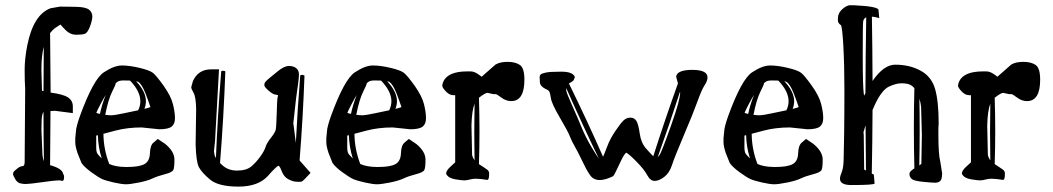

<svg xmlns="http://www.w3.org/2000/svg" viewBox="-20 -688 3983 726"><path d="M317.4 -650.9C308.9 -657.7 293.3 -661.5 270.5 -662.1L207 -663.1L170.9 -656.7C127.6 -640.5 98.3 -593.4 83 -515.6C76.5 -483.1 73.2 -452.2 73.2 -423.1C73.2 -394 73.9 -370.1 75.2 -351.6L73.2 -75.7C73.2 -64.9 70.5 -59.6 64.9 -59.6C59.4 -59.6 53.2 -56.9 46.4 -51.5C39.6 -46.1 35 -42.2 32.7 -39.6C30.4 -36.9 29.3 -33.9 29.3 -30.3C29.3 -26.7 31.9 -20.4 37.1 -11.5C42.3 -2.5 48.3 2.9 55.2 4.9C62 6.8 69.6 7.8 77.9 7.8C86.2 7.8 109 5.2 146.5 0C172.9 -3.9 191.4 -5.9 202.1 -5.9C206.7 -5.9 209.8 -5.5 211.4 -4.9C212.7 -4.2 214 -3.9 215.3 -3.9C218.9 -4.2 221 -6.8 221.7 -11.7C222.3 -15.6 222.5 -18.6 222.2 -20.5C222.2 -22.1 222 -23.4 221.7 -24.4C221 -26.4 220.4 -28 219.7 -29.3L218.8 -30.8C216.5 -44.1 200 -55 169.4 -63.5C170.1 -131.5 170.6 -199.7 170.9 -268.1L188 -269L255.4 -260.3V-285.6C255.4 -300.3 249.3 -311.6 237.3 -319.6C225.3 -327.6 203.3 -333.7 171.4 -337.9C171.1 -412.4 170.4 -487.5 169.4 -563C176.3 -571.8 183.5 -578.8 191.2 -584C198.8 -589.2 204.9 -592.9 209.5 -595.2C210.4 -592.6 216.7 -585.5 228.3 -574C239.8 -562.4 253 -556.6 267.8 -556.6C282.6 -556.6 293.5 -557.8 300.5 -560.1C307.5 -562.3 314 -571.5 320.1 -587.4C326.1 -603.4 329.1 -616.2 329.1 -626C329.1 -635.7 325.2 -644 317.4 -650.9ZM136.7 -429.7C136.7 -461.3 139.6 -488.4 145.5 -511.2C144.9 -455.2 144.5 -399.3 144.5 -343.3C142.6 -343.9 140.6 -344.4 138.7 -344.7L136.7 -421.9ZM136.7 -194.8C136.7 -224.8 137.6 -243.7 139.4 -251.5C141.2 -259.3 142.9 -263.5 144.5 -264.2C144.5 -202.6 145 -140.8 146 -78.6C144 -82.2 142.3 -89.8 140.6 -101.6Z M377.9 -253.9C385.4 -292.3 394.2 -321.6 404.3 -341.8C413.1 -359.4 417.5 -369.5 417.5 -372.1C417.5 -372.7 417.3 -373 417 -373C417.6 -373.7 420.2 -375.7 424.6 -378.9C429 -382.2 436.8 -383.8 448 -383.8C459.2 -383.8 467.1 -383.6 471.7 -383.3C497.7 -356.3 510.7 -330.2 510.7 -305.2C510.7 -293.5 508 -282.1 502.4 -271C489.7 -268.4 471.4 -264.6 447.5 -259.5C423.6 -254.5 408.4 -252 401.9 -252C395.3 -252 387.4 -252.6 377.9 -253.9ZM461.4 -56.6H454.1C429.4 -57 409 -60.7 393.1 -67.9C378.7 -105 371.4 -143.1 371.1 -182.1C371.7 -182.5 387 -186.5 417 -194.3C446.9 -202.1 479.8 -206.1 515.6 -206.1L582 -199.2C604.8 -199.2 620.4 -202.6 628.9 -209.2C637.4 -215.9 641.6 -226.6 641.6 -241.2C641.6 -255.9 639.1 -273.4 634 -293.9C629 -314.5 617.2 -337.7 598.6 -363.8C580.1 -389.8 566.6 -406.1 558.1 -412.6C549.6 -419.1 532.8 -425.4 507.6 -431.4C482.3 -437.4 460 -440.4 440.7 -440.4C421.3 -440.4 398.5 -431.7 372.3 -414.3C346.1 -396.9 316.2 -342.3 282.7 -250.5C272.6 -222.2 267.4 -202.1 267.1 -190.4L264.6 -166V-148.9C264.6 -140.1 267.4 -127.1 272.9 -109.9L288.1 -71.8C295.6 -61 308.2 -49.2 325.9 -36.4C343.7 -23.5 357.1 -15.1 366.2 -11C375.3 -6.9 390 -2.6 410.2 2C430.3 6.5 445.7 8.8 456.3 8.8C466.9 8.8 483.2 6.6 505.1 2.2C527.1 -2.2 544.3 -7.3 556.6 -13.2C569 -19 584.5 -24.3 603 -29.1C621.6 -33.8 632.3 -39.1 635.3 -45.2C638.2 -51.2 639.6 -64.3 639.6 -84.5C639.6 -104.7 628.3 -124.2 605.5 -143.1L605 -143.6L576.7 -162.6L560.5 -148.9C552.1 -142.1 547.5 -128.7 546.9 -108.6C546.2 -88.6 539.4 -75 526.4 -67.6C513.3 -60.3 491.7 -56.6 461.4 -56.6ZM379.9 -329.1C370.1 -304.7 362.8 -280.8 357.9 -257.3C351.4 -258.6 346.8 -259.9 344.2 -261.2C346.5 -267.4 351.8 -278.4 360.1 -294.2C368.4 -310 375 -321.6 379.9 -329.1ZM343.8 -129.4V-175.3L350.1 -176.8C350.7 -146.8 355.6 -117.5 364.7 -88.9C354.3 -99 348.2 -106.2 346.4 -110.6C344.6 -115 343.8 -121.3 343.8 -129.4ZM501.5 -378.9C505.4 -377.9 510.8 -371.9 517.8 -360.8C524.8 -349.8 535.2 -323.9 548.8 -283.2C545.2 -281.6 540.9 -280.1 535.6 -278.8L525.9 -276.4C529.8 -285.8 531.7 -295.4 531.7 -305.2C531.7 -329.3 519.4 -354.5 494.6 -380.9C495.3 -380.5 497.6 -379.9 501.5 -378.9Z M1088.9 -219.7 1099.6 -316.4C1106.8 -364.9 1110.4 -394.7 1110.4 -405.8V-406.2C1110.4 -416.7 1106.9 -424.6 1100.1 -430.2C1093.6 -435.7 1084.4 -438.5 1072.5 -438.5C1060.6 -438.5 1046.5 -431.8 1030.3 -418.5C1014 -405.1 1004.3 -397.2 1001.2 -394.8C998.1 -392.3 994.5 -389.2 990.2 -385.3C986 -381.3 983.2 -378.2 981.7 -375.7C980.2 -373.3 979.5 -370 979.5 -365.7C979.5 -361.5 984.7 -354.8 995.1 -345.7C1005.5 -336.6 1013.8 -331.5 1020 -330.6C1026.2 -329.6 1030.1 -328.6 1031.7 -327.6C1031.7 -327.3 1031.6 -326.7 1031.2 -325.7C1030.9 -324.7 1030.3 -322.3 1029.3 -318.4C1028.3 -314.5 1027.3 -295.1 1026.4 -260.3C1025.4 -225.4 1024.1 -204.4 1022.5 -197.3C1020.8 -190.1 1014.7 -179.9 1004.2 -166.5C993.6 -153.2 986.9 -141.8 984.1 -132.3C981.4 -122.9 974.8 -110.8 964.4 -96.2C953.9 -81.5 942.5 -69 930.2 -58.6C917.8 -48.2 899.7 -43 876 -43C852.2 -43 832.5 -50.9 816.9 -66.9L812 -71.8C821.1 -185.4 827.8 -300.3 832 -416.5V-417C832 -418.9 829.6 -420.1 824.7 -420.4H822.8C818.8 -420.4 816.7 -419.4 816.4 -417.5C807.6 -309.1 800.9 -200 796.4 -90.3C793.8 -94.6 792.1 -98.5 791.3 -102.1C790.4 -105.6 789.7 -110 789.1 -115.2L790 -125.5L793 -153.3L808.1 -425.8H778.3C745.8 -425.8 722.8 -411 709.5 -381.3L703.1 -358.4C703.1 -354.2 706.1 -347.1 711.9 -337.2C717.8 -327.2 721 -306.6 721.7 -275.4L719.7 -142.1C721 -98.1 725.1 -69.5 731.9 -56.2C738.8 -42.8 752.8 -27.2 773.9 -9.3C795.1 8.6 831 17.6 881.6 17.6C932.2 17.6 969.7 3.7 994.1 -23.9C1003.6 -35 1011.9 -43.9 1019 -50.5C1026.2 -57.2 1030.8 -60.9 1032.7 -61.5C1036 -60.9 1040 -54.4 1044.7 -42C1049.4 -29.6 1055.6 -20.6 1063.2 -14.9C1070.9 -9.2 1080.2 -4.9 1091.3 -2C1097.8 -1 1104.2 -0.5 1110.4 -0.5C1113.6 -0.5 1116.7 -0.7 1119.6 -1C1123.2 -2.3 1128.4 -6.7 1135.3 -14.2L1154.3 -34.2L1112.8 -81.5C1121.3 -187 1127.4 -293.5 1131.3 -400.9C1131.3 -403.2 1128.7 -404.5 1123.5 -404.8H1121.6C1117.7 -404.8 1115.6 -403.8 1115.2 -401.9C1108.4 -317.5 1102.9 -232.9 1098.6 -147.9L1089.8 -217.8Z M1327.1 -253.9C1334.6 -292.3 1343.4 -321.6 1353.5 -341.8C1362.3 -359.4 1366.7 -369.5 1366.7 -372.1C1366.7 -372.7 1366.5 -373 1366.2 -373C1366.9 -373.7 1369.4 -375.7 1373.8 -378.9C1378.2 -382.2 1386 -383.8 1397.2 -383.8C1408.4 -383.8 1416.3 -383.6 1420.9 -383.3C1446.9 -356.3 1460 -330.2 1460 -305.2C1460 -293.5 1457.2 -282.1 1451.7 -271C1439 -268.4 1420.7 -264.6 1396.7 -259.5C1372.8 -254.5 1357.6 -252 1351.1 -252C1344.6 -252 1336.6 -252.6 1327.1 -253.9ZM1410.6 -56.6H1403.3C1378.6 -57 1358.2 -60.7 1342.3 -67.9C1328 -105 1320.6 -143.1 1320.3 -182.1C1321 -182.5 1336.3 -186.5 1366.2 -194.3C1396.2 -202.1 1429 -206.1 1464.8 -206.1L1531.2 -199.2C1554 -199.2 1569.7 -202.6 1578.1 -209.2C1586.6 -215.9 1590.8 -226.6 1590.8 -241.2C1590.8 -255.9 1588.3 -273.4 1583.3 -293.9C1578.2 -314.5 1566.4 -337.7 1547.9 -363.8C1529.3 -389.8 1515.8 -406.1 1507.3 -412.6C1498.9 -419.1 1482 -425.4 1456.8 -431.4C1431.6 -437.4 1409.3 -440.4 1389.9 -440.4C1370.5 -440.4 1347.7 -431.7 1321.5 -414.3C1295.3 -396.9 1265.5 -342.3 1231.9 -250.5C1221.8 -222.2 1216.6 -202.1 1216.3 -190.4L1213.9 -166V-148.9C1213.9 -140.1 1216.6 -127.1 1222.2 -109.9L1237.3 -71.8C1244.8 -61 1257.4 -49.2 1275.1 -36.4C1292.9 -23.5 1306.3 -15.1 1315.4 -11C1324.5 -6.9 1339.2 -2.6 1359.4 2C1379.6 6.5 1394.9 8.8 1405.5 8.8C1416.1 8.8 1432.4 6.6 1454.3 2.2C1476.3 -2.2 1493.5 -7.3 1505.9 -13.2C1518.2 -19 1533.7 -24.3 1552.2 -29.1C1570.8 -33.8 1581.5 -39.1 1584.5 -45.2C1587.4 -51.2 1588.9 -64.3 1588.9 -84.5C1588.9 -104.7 1577.5 -124.2 1554.7 -143.1L1554.2 -143.6L1525.9 -162.6L1509.8 -148.9C1501.3 -142.1 1496.7 -128.7 1496.1 -108.6C1495.4 -88.6 1488.6 -75 1475.6 -67.6C1462.6 -60.3 1440.9 -56.6 1410.6 -56.6ZM1329.1 -329.1C1319.3 -304.7 1312 -280.8 1307.1 -257.3C1300.6 -258.6 1296.1 -259.9 1293.5 -261.2C1295.7 -267.4 1301 -278.4 1309.3 -294.2C1317.6 -310 1324.2 -321.6 1329.1 -329.1ZM1293 -129.4V-175.3L1299.3 -176.8C1300 -146.8 1304.9 -117.5 1314 -88.9C1303.5 -99 1297.4 -106.2 1295.7 -110.6C1293.9 -115 1293 -121.3 1293 -129.4ZM1450.7 -378.9C1454.6 -377.9 1460 -371.9 1467 -360.8C1474 -349.8 1484.4 -323.9 1498 -283.2C1494.5 -281.6 1490.1 -280.1 1484.9 -278.8L1475.1 -276.4C1479 -285.8 1481 -295.4 1481 -305.2C1481 -329.3 1468.6 -354.5 1443.8 -380.9C1444.5 -380.5 1446.8 -379.9 1450.7 -378.9Z M1762.7 -213.4C1763.7 -251.1 1767.6 -278.6 1774.4 -295.9C1773.8 -260.4 1773.4 -224.8 1773.4 -189C1773.4 -153.2 1773.8 -117.4 1774.4 -81.5C1769.5 -88.7 1766.4 -95.7 1765.1 -102.5ZM1845.7 -332H1854.5C1857.1 -332 1864.3 -327.6 1876 -318.8C1887.7 -310.1 1900.1 -305.7 1913.1 -305.7C1946.3 -305.7 1962.9 -332.7 1962.9 -386.7C1962.9 -416 1957.2 -434.6 1945.8 -442.4C1934.4 -450.2 1919 -454.1 1899.7 -454.1C1880.3 -454.1 1865.2 -450.8 1854.5 -444.3H1854L1801.3 -397.9L1788.6 -407.2C1778.2 -414.4 1768.6 -418 1759.8 -418H1746.1C1698.6 -418 1668.8 -405.4 1656.7 -380.4C1653.8 -373.9 1652.3 -368.3 1652.3 -363.8C1652.3 -359.2 1656.8 -352.1 1665.8 -342.5C1674.7 -332.9 1684.2 -328.1 1694.3 -328.1H1701.2V-74.2L1683.6 -58.1C1672.5 -48 1667 -39.4 1667 -32.2V-30.8L1667.5 -29.8C1673 -19.4 1684.3 -12.8 1701.4 -10C1718.5 -7.2 1729.9 -5.9 1735.6 -5.9C1741.3 -5.9 1750 -7.3 1761.7 -10.3C1766.3 -11.6 1772.1 -12.2 1779.3 -12.2C1790.4 -12.2 1804.5 -10.7 1821.8 -7.8H1822.8C1827.3 -7.8 1829.6 -15.5 1829.6 -30.8L1829.1 -37.1C1828.8 -38.1 1828.2 -39.2 1827.4 -40.5C1826.6 -41.8 1825.8 -43.1 1825 -44.2C1824.1 -45.3 1819 -49 1809.6 -55.2C1800.1 -61.4 1793.9 -65.4 1791 -67.4C1792.3 -109 1793 -150.7 1793 -192.4C1793 -234 1792.3 -276 1791 -318.4C1806.6 -330.7 1817.4 -336.9 1823.2 -336.9Z M2536.6 -398.4C2536.9 -398.1 2539.2 -389.5 2543.5 -372.6C2510.9 -281.7 2479.8 -189.9 2450.2 -97.2C2445 -102.1 2436 -111.7 2423.1 -126.2C2410.2 -140.7 2402.2 -159.7 2398.9 -183.3C2395.7 -206.9 2391.4 -222.8 2386.2 -231C2381 -239.1 2373.5 -243.2 2363.8 -243.2C2354 -243.2 2345.5 -239.7 2338.1 -232.9C2330.8 -226.1 2320.5 -212.8 2307.1 -193.1C2293.8 -173.4 2283.4 -153.9 2276.1 -134.5C2268.8 -115.2 2263.5 -102.1 2260.3 -95.2C2219.6 -187.7 2176.6 -279.9 2131.3 -372.1C2132.3 -372.7 2134.7 -374.2 2138.4 -376.5C2142.2 -378.7 2145.7 -381.3 2148.9 -384.3L2153.8 -396.5L2153.3 -397.5C2148.4 -410.5 2131.3 -417 2102.1 -417C2072.8 -417 2052.9 -415.8 2042.5 -413.3C2032.1 -410.9 2025.8 -408.4 2023.7 -405.8C2021.6 -403.2 2020.5 -400.1 2020.5 -396.5C2020.5 -392.9 2020.8 -386.2 2021.5 -376.5C2022.1 -366.7 2029.6 -358.2 2043.9 -351.1C2044.3 -351.1 2046 -350.3 2049.1 -348.9C2052.2 -347.4 2054.8 -345.1 2056.9 -341.8C2059 -338.5 2061.1 -330 2063.2 -316.2C2065.3 -302.3 2076.6 -278.1 2096.9 -243.4C2117.3 -208.7 2129.9 -185.1 2134.8 -172.4C2139.6 -159.7 2145.5 -147.6 2152.3 -136.2C2159.2 -124.8 2170.2 -103.4 2185.3 -71.8C2200.4 -40.2 2212.2 -21.5 2220.7 -15.6C2228.8 -9.8 2237.6 -7 2247.1 -7.3H2248.5C2258.6 -7.6 2269.1 -9.8 2280 -13.9C2290.9 -18 2297.1 -20.8 2298.6 -22.2C2300 -23.7 2301.7 -26 2303.5 -29.3C2305.3 -32.6 2306.9 -35.6 2308.3 -38.6C2309.8 -41.5 2311.9 -46 2314.7 -52C2317.5 -58 2322.3 -68.2 2329.3 -82.5C2336.3 -96.8 2342.4 -106.3 2347.7 -110.8C2353.8 -108.2 2366.7 -97.1 2386.2 -77.4C2405.8 -57.7 2419.4 -40.5 2427.2 -25.9C2435.1 -11.2 2444.4 -3.9 2455.3 -3.9C2466.2 -3.9 2478.3 -8.9 2491.5 -18.8C2504.6 -28.7 2514.5 -43.8 2521 -64C2527.5 -84.1 2542.5 -121.7 2565.9 -176.8C2589.4 -231.8 2606.4 -274.3 2617.2 -304.2C2627.9 -334.1 2637 -354.7 2644.3 -365.7C2651.6 -376.8 2655.3 -386.7 2655.3 -395.5C2655.3 -414.4 2636.1 -423.8 2597.9 -423.8C2559.7 -423.8 2539.2 -415.4 2536.6 -398.4ZM2551.3 -341.3C2551.6 -340 2551.8 -338.5 2551.8 -336.9C2551.8 -319 2540.4 -278 2517.6 -213.9C2492.8 -144.2 2478.2 -106.8 2473.6 -101.6C2469.7 -96.4 2467.4 -93.6 2466.8 -93.3C2496.1 -175 2524.3 -257.6 2551.3 -341.3ZM2121.1 -355C2160.5 -265.5 2201.7 -176.4 2244.6 -87.9C2239.1 -95.1 2229.3 -110.4 2215.3 -134C2201.3 -157.6 2189.1 -182.1 2178.7 -207.5C2168.3 -232.9 2156.1 -261.1 2142.1 -292.2C2128.1 -323.3 2121.1 -341.5 2121.1 -346.7Z M2829.1 -253.9C2836.6 -292.3 2845.4 -321.6 2855.5 -341.8C2864.3 -359.4 2868.7 -369.5 2868.7 -372.1C2868.7 -372.7 2868.5 -373 2868.2 -373C2868.8 -373.7 2871.3 -375.7 2875.7 -378.9C2880.1 -382.2 2887.9 -383.8 2899.2 -383.8C2910.4 -383.8 2918.3 -383.6 2922.9 -383.3C2948.9 -356.3 2961.9 -330.2 2961.9 -305.2C2961.9 -293.5 2959.1 -282.1 2953.6 -271C2940.9 -268.4 2922.6 -264.6 2898.7 -259.5C2874.8 -254.5 2859.5 -252 2853 -252C2846.5 -252 2838.5 -252.6 2829.1 -253.9ZM2912.6 -56.6H2905.3C2880.5 -57 2860.2 -60.7 2844.2 -67.9C2829.9 -105 2822.6 -143.1 2822.3 -182.1C2822.9 -182.5 2838.2 -186.5 2868.2 -194.3C2898.1 -202.1 2931 -206.1 2966.8 -206.1L3033.2 -199.2C3056 -199.2 3071.6 -202.6 3080.1 -209.2C3088.5 -215.9 3092.8 -226.6 3092.8 -241.2C3092.8 -255.9 3090.3 -273.4 3085.2 -293.9C3080.2 -314.5 3068.4 -337.7 3049.8 -363.8C3031.2 -389.8 3017.7 -406.1 3009.3 -412.6C3000.8 -419.1 2984 -425.4 2958.7 -431.4C2933.5 -437.4 2911.2 -440.4 2891.8 -440.4C2872.5 -440.4 2849.7 -431.7 2823.5 -414.3C2797.3 -396.9 2767.4 -342.3 2733.9 -250.5C2723.8 -222.2 2718.6 -202.1 2718.3 -190.4L2715.8 -166V-148.9C2715.8 -140.1 2718.6 -127.1 2724.1 -109.9L2739.3 -71.8C2746.7 -61 2759.4 -49.2 2777.1 -36.4C2794.8 -23.5 2808.3 -15.1 2817.4 -11C2826.5 -6.9 2841.1 -2.6 2861.3 2C2881.5 6.5 2896.9 8.8 2907.5 8.8C2918.1 8.8 2934.3 6.6 2956.3 2.2C2978.3 -2.2 2995.4 -7.3 3007.8 -13.2C3020.2 -19 3035.6 -24.3 3054.2 -29.1C3072.8 -33.8 3083.5 -39.1 3086.4 -45.2C3089.4 -51.2 3090.8 -64.3 3090.8 -84.5C3090.8 -104.7 3079.4 -124.2 3056.6 -143.1L3056.2 -143.6L3027.8 -162.6L3011.7 -148.9C3003.3 -142.1 2998.7 -128.7 2998 -108.6C2997.4 -88.6 2990.6 -75 2977.5 -67.6C2964.5 -60.3 2942.9 -56.6 2912.6 -56.6ZM2831.1 -329.1C2821.3 -304.7 2814 -280.8 2809.1 -257.3C2802.6 -258.6 2798 -259.9 2795.4 -261.2C2797.7 -267.4 2803 -278.4 2811.3 -294.2C2819.6 -310 2826.2 -321.6 2831.1 -329.1ZM2794.9 -129.4V-175.3L2801.3 -176.8C2801.9 -146.8 2806.8 -117.5 2815.9 -88.9C2805.5 -99 2799.4 -106.2 2797.6 -110.6C2795.8 -115 2794.9 -121.3 2794.9 -129.4ZM2952.6 -378.9C2956.5 -377.9 2962 -371.9 2969 -360.8C2976 -349.8 2986.3 -323.9 3000 -283.2C2996.4 -281.6 2992 -280.1 2986.8 -278.8L2977.1 -276.4C2981 -285.8 2982.9 -295.4 2982.9 -305.2C2982.9 -329.3 2970.5 -354.5 2945.8 -380.9C2946.5 -380.5 2948.7 -379.9 2952.6 -378.9Z M3456.5 -314.9C3459.5 -305.2 3461.6 -294.9 3462.9 -284.2L3465.8 -178.2L3463.9 -68.4L3456.1 -62.5C3457 -108.1 3457.5 -151.9 3457.5 -194.1C3457.5 -236.2 3457.2 -276.5 3456.5 -314.9ZM3252.9 -214.4C3253.3 -157.4 3253.7 -100.4 3254.4 -43.5L3247.6 -46.9L3246.1 -177.2L3245.1 -188ZM3242.2 -478.8C3242.2 -555.7 3242.7 -598.1 3243.7 -606C3244.6 -613.8 3248.5 -619.3 3255.4 -622.6C3253.7 -526.9 3252.8 -431.3 3252.4 -335.9L3247.6 -326.2L3246.1 -334C3243.5 -353.5 3242.2 -401.8 3242.2 -478.8ZM3435.5 -203.4C3435.5 -152.8 3436.2 -102.1 3437.5 -51.3C3426.8 -44.4 3421.1 -39.2 3420.4 -35.6L3419.9 -35.2V-34.7L3418.9 -32.2V-30.8C3418.9 -22.6 3421.8 -16.1 3427.5 -11.2C3433.2 -6.3 3447.4 -2.8 3470.2 -0.5C3493 1.8 3508.3 2.9 3516.1 2.9C3523.9 2.9 3530.2 0.8 3534.9 -3.4C3539.6 -7.6 3542 -16 3542 -28.3L3543 -29.3L3535.6 -76.2C3530.8 -94.4 3528.3 -127.3 3528.3 -174.8V-203.6L3529.3 -222.2C3529.3 -277.8 3524.7 -321.2 3515.6 -352.3C3506.5 -383.4 3488.1 -406.3 3460.4 -421.1C3432.8 -436 3401.2 -443.4 3365.7 -443.4H3364.7C3336.1 -443.4 3307.6 -422.9 3279.3 -381.8C3279 -462.9 3278.2 -543.9 3276.9 -625C3284.7 -624.7 3293.9 -622.9 3304.7 -619.6L3301.8 -650.4C3301.1 -659.2 3271.2 -665 3211.9 -668H3195.3V-668.5C3185.9 -668.1 3175.8 -663.1 3165 -653.3C3154 -643.6 3148.4 -632.3 3148.4 -619.6V-609.9C3148.4 -603.7 3152.2 -598 3159.7 -592.8C3163.2 -587.6 3166.3 -561.4 3168.9 -514.4C3171.5 -467.4 3172.9 -411.9 3172.9 -347.9C3172.9 -283.9 3172.5 -228.4 3171.9 -181.4C3171.2 -134.4 3170.6 -101 3169.9 -81.3C3169.3 -61.6 3166.8 -46.8 3162.6 -36.9C3158.4 -26.9 3156.2 -18.7 3156.2 -12.2C3156.2 3.7 3170.6 11.7 3199.2 11.7C3255.9 11.7 3285.2 9.8 3287.1 5.9L3284.2 -27.8L3276.4 -31.7C3278 -111.8 3279 -191.9 3279.3 -272L3287.6 -291C3305.2 -328.8 3323 -351.9 3341.1 -360.4C3359.1 -368.8 3374.8 -373 3387.9 -373C3401.1 -373 3411.4 -371.6 3418.7 -368.7C3426 -365.7 3432.3 -361 3437.5 -354.5C3436.2 -304.4 3435.5 -254 3435.5 -203.4Z M3712.9 -213.4C3713.9 -251.1 3717.8 -278.6 3724.6 -295.9C3724 -260.4 3723.6 -224.8 3723.6 -189C3723.6 -153.2 3724 -117.4 3724.6 -81.5C3719.7 -88.7 3716.6 -95.7 3715.3 -102.5ZM3795.9 -332H3804.7C3807.3 -332 3814.5 -327.6 3826.2 -318.8C3837.9 -310.1 3850.3 -305.7 3863.3 -305.7C3896.5 -305.7 3913.1 -332.7 3913.1 -386.7C3913.1 -416 3907.4 -434.6 3896 -442.4C3884.6 -450.2 3869.2 -454.1 3849.9 -454.1C3830.5 -454.1 3815.4 -450.8 3804.7 -444.3H3804.2L3751.5 -397.9L3738.8 -407.2C3728.4 -414.4 3718.8 -418 3710 -418H3696.3C3648.8 -418 3619 -405.4 3606.9 -380.4C3604 -373.9 3602.5 -368.3 3602.5 -363.8C3602.5 -359.2 3607 -352.1 3616 -342.5C3624.9 -332.9 3634.4 -328.1 3644.5 -328.1H3651.4V-74.2L3633.8 -58.1C3622.7 -48 3617.2 -39.4 3617.2 -32.2V-30.8L3617.7 -29.8C3623.2 -19.4 3634.5 -12.8 3651.6 -10C3668.7 -7.2 3680.1 -5.9 3685.8 -5.9C3691.5 -5.9 3700.2 -7.3 3711.9 -10.3C3716.5 -11.6 3722.3 -12.2 3729.5 -12.2C3740.6 -12.2 3754.7 -10.7 3772 -7.8H3772.9C3777.5 -7.8 3779.8 -15.5 3779.8 -30.8L3779.3 -37.1C3779 -38.1 3778.4 -39.2 3777.6 -40.5C3776.8 -41.8 3776 -43.1 3775.1 -44.2C3774.3 -45.3 3769.2 -49 3759.8 -55.2C3750.3 -61.4 3744.1 -65.4 3741.2 -67.4C3742.5 -109 3743.2 -150.7 3743.2 -192.4C3743.2 -234 3742.5 -276 3741.2 -318.4C3756.8 -330.7 3767.6 -336.9 3773.4 -336.9Z"/></svg>

Font: Drukaatie burti
Style: Regular
Weight: 400
Version: Version 0.14.4